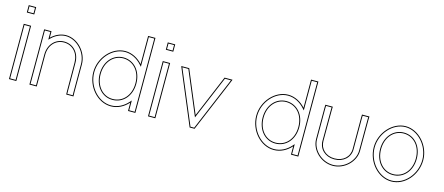

<svg xmlns="http://www.w3.org/2000/svg" viewBox="-53 -1401 4679 2025"><g transform="rotate(15 2287.0 -389.0)"><path d="M112 -707H113H153V-787H113H112H72V-707ZM72 -543V-20V20H152V-20V-543V-583H72ZM143 -717H82V-777H143ZM82 10V-573H142V10Z M375 -512.6V-543V-583H295V-543V-326V-286V-20V20H375V-20V-286V-326C375 -430 442 -503 535 -503C628 -502 695 -430 695 -326L696 -19L697 21H776L775 -20V-326C776 -461 662 -583 535 -583C475.4 -582.5 418.4 -555.4 375 -512.6ZM382 -505.4C423.9 -546.7 478.6 -572.6 535 -573C655.7 -573 766 -455.9 765 -326V-19.9L765.8 11H706.8L706 -19.1L705 -326C705 -434.6 634.1 -511.9 535.1 -513C435.9 -513 365 -434.5 365 -326V10H305V-573H365V-488.6Z M912 -282C912 -122 1037 20 1182 20C1182.5 20 1183 20 1183.5 20C1256.1 20 1323.1 -15.5 1372 -70.9V-20V20H1452V-20V-282V-285.7V-759V-799H1372V-759V-491.5C1322.5 -547.1 1254.6 -583 1182 -583C1038 -582 912 -441 912 -282ZM992 -282C992 -411 1073 -503 1182 -503C1292 -502 1372 -411 1372 -282V-277.3C1371 -148.8 1289.7 -60 1182 -60C1181.4 -60 1180.9 -60 1180.3 -60C1073.1 -60 992 -152.7 992 -282ZM922 -282C922 -436.2 1044.7 -572 1182 -573C1251.3 -573 1316.6 -538.7 1364.5 -484.8L1382 -465.2V-789H1442V10H1382V-97.3L1364.5 -77.5C1317.1 -23.9 1252.7 10 1183.5 10C1183 10 1182.7 10 1182 10C1043.7 10 922 -126.6 922 -282ZM982 -282C982 -148.7 1066.5 -50 1180.3 -50C1180.8 -50 1181.6 -50 1182 -50C1296.1 -50 1381 -144.5 1382 -277.3V-282C1382 -415.1 1298.6 -511.9 1182 -513C1066.5 -513 982 -415.1 982 -282Z M1630 -707H1631H1671V-787H1631H1630H1590V-707ZM1590 -543V-20V20H1670V-20V-543V-583H1590ZM1661 -717H1600V-777H1661ZM1600 10V-573H1660V10Z M1814.5 -527 2034.5 -4 2044.5 20H2098.5L2108.5 -4L2328.5 -527L2351.5 -583H2264.5L2254.5 -559L2071.5 -123L1888.5 -559L1878.5 -583H1791.5ZM1823.7 -530.8 1806.4 -573H1871.8L1879.3 -555.1L2071.5 -97.2L2263.7 -555.2L2271.2 -573H2336.6L2319.3 -530.9L2099.3 -7.8L2091.8 10H2051.2L2043.7 -7.9Z M2691 -282C2691 -122 2816 20 2961 20C2961.5 20 2962 20 2962.5 20C3035.1 20 3102.1 -15.5 3151 -70.9V-20V20H3231V-20V-282V-285.7V-759V-799H3151V-759V-491.5C3101.5 -547.1 3033.6 -583 2961 -583C2817 -582 2691 -441 2691 -282ZM2771 -282C2771 -411 2852 -503 2961 -503C3071 -502 3151 -411 3151 -282V-277.3C3150 -148.8 3068.7 -60 2961 -60C2960.4 -60 2959.9 -60 2959.3 -60C2852.1 -60 2771 -152.7 2771 -282ZM2701 -282C2701 -436.2 2823.7 -572 2961 -573C3030.3 -573 3095.6 -538.7 3143.5 -484.8L3161 -465.2V-789H3221V10H3161V-97.3L3143.5 -77.5C3096.1 -23.9 3031.7 10 2962.5 10C2962 10 2961.7 10 2961 10C2822.7 10 2701 -126.6 2701 -282ZM2761 -282C2761 -148.7 2845.5 -50 2959.3 -50C2959.8 -50 2960.6 -50 2961 -50C3075.1 -50 3160 -144.5 3161 -277.3V-282C3161 -415.1 3077.6 -511.9 2961 -513C2845.5 -513 2761 -415.1 2761 -282Z M3364.5 -543V-207C3365.5 -85 3478.5 20 3604.5 20C3605.1 20 3605.7 20 3606.2 20C3732.5 20 3844.5 -87.6 3844.5 -207L3845.5 -542L3846.5 -582H3765.5L3764.5 -543V-207C3765.5 -121 3698.5 -60 3604.5 -60C3603.8 -60 3603 -60 3602.3 -60C3510.4 -60 3444.5 -121.7 3444.5 -207L3445.5 -542L3446.5 -582H3365.5ZM3374.5 -542.9 3375.2 -572H3436.2L3435.5 -542.1L3434.5 -207C3434.5 -115.8 3505.7 -50 3602.3 -50C3603 -50 3603.9 -50 3604.6 -50C3703 -50 3775.6 -115 3774.5 -207.1V-542.9L3775.2 -572H3836.2L3835.5 -542.1L3834.5 -207C3834.5 -93.6 3727.2 10 3606.2 10C3605.6 10 3605.2 10 3604.5 10C3483.7 10 3375.4 -91.2 3374.5 -207Z M3974 -282C3974 -122 4099 20 4244 20C4244.5 20 4245 20 4245.5 20C4391.9 20 4514 -123.2 4514 -283.9C4514 -441.1 4388.4 -583 4244 -583C4100 -582 3974 -441 3974 -282ZM4054 -282C4054 -411 4135 -503 4244 -503C4355.3 -502 4434 -410.1 4434 -279.6C4434 -149.9 4352.3 -60 4244 -60C4243.4 -60 4242.8 -60 4242.3 -60C4135.1 -60 4054 -152.7 4054 -282ZM3984 -282C3984 -436.2 4106.7 -572 4244 -573C4381.8 -573 4504 -436.4 4504 -283.9C4504 -127.7 4385.2 10 4245.5 10C4245 10 4244.7 10 4244 10C4105.7 10 3984 -126.6 3984 -282ZM4044 -282C4044 -148.6 4128.5 -50 4242.3 -50C4242.8 -50 4243.6 -50 4244 -50C4358.8 -50 4444 -145.7 4444 -279.6C4444 -414 4362 -511.9 4244 -513C4128.5 -513 4044 -415.1 4044 -282Z"/></g></svg>

Font: Nordica Advanced
Style: RegularOL
Weight: 300
Version: Version 1.07